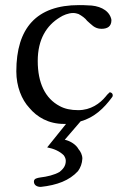

<svg xmlns="http://www.w3.org/2000/svg" viewBox="-20 -473 496 753"><path d="M140 260C204 253 252 235 286 198C296 184 302 168 303 149C303 135 296 121 288 112C279 95 257 80 234 75L296 3C350 -12 388 -49 419 -91C420 -92 421 -94 422 -96V-101C422 -106 416 -111 411 -111C410 -111 408 -110 405 -106C402 -104 399 -100 395 -95C372 -67 336 -41 287 -41C258 -41 234 -46 214 -57C157 -87 128 -148 128 -234C128 -318 162 -373 215 -405C227 -413 248 -422 267 -422C275 -422 282 -420 288 -418C301 -411 314 -402 322 -391C338 -378 350 -360 378 -360C401 -360 417 -369 417 -394C417 -397 416 -400 415 -403C404 -436 366 -452 324 -452C312 -453 301 -453 290 -453C123 -453 44 -363 44 -193C44 -134 65 -82 95 -50C125 -14 170 13 231 13H239L165 105C191 110 214 120 230 136C235 143 238 150 238 158C238 179 226 191 214 201C194 213 164 220 138 223C126 225 113 227 113 239C113 254 126 260 140 260Z"/></svg>

Font: fbb
Style: Regular
Weight: 400
Designer: David J. Perry, Michael Sharpe
Version: Version 1.045